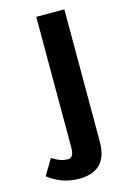

<svg xmlns="http://www.w3.org/2000/svg" viewBox="-220 -692 613 918"><g transform="rotate(-15 86.5 -232.5)"><path d="M195 -633V23Q195 168 54 168Q-30 168 -98 115L-51 37Q-10 64 27 64Q56 64 56 16V-633Z"/></g></svg>

Font: Tajawal ExtraBold
Style: Regular
Weight: 800
Designer: Boutros Fonts
Foundry: Created by Boutros International 2017
Version: Version 1.700